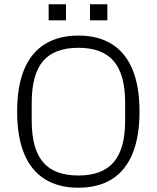

<svg xmlns="http://www.w3.org/2000/svg" viewBox="-20 -866 731 896"><path d="M346 10Q254 10 190 -29.5Q126 -69 93 -148Q60 -227 60 -345Q60 -464 93 -542.5Q126 -621 190 -660.5Q254 -700 346 -700Q438 -700 501.5 -660.5Q565 -621 598 -542.5Q631 -464 631 -345Q631 -227 598 -148Q565 -69 501.5 -29.5Q438 10 346 10ZM346 -47Q457 -47 510.5 -109Q564 -171 564 -303V-387Q564 -519 510.5 -581Q457 -643 346 -643Q234 -643 181 -581Q128 -519 128 -387V-303Q128 -171 181 -109Q234 -47 346 -47ZM207 -771V-846H288V-771ZM400 -771V-846H481V-771Z"/></svg>

Font: Mozilla Headline ExtraLight
Style: Regular
Weight: 200
Designer: Studio DRAMA
Foundry: Studio DRAMA
Version: Version 1.000